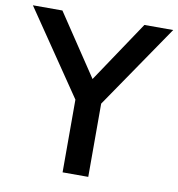

<svg xmlns="http://www.w3.org/2000/svg" viewBox="-105 -793 804 866"><g transform="rotate(10 297.5 -359.5)"><path d="M356.4 0V-335.4L618.7 -718.8H486.8L298.8 -438L111.3 -718.8H-23.9L238.8 -333V0Z"/></g></svg>

Font: Winston Medium
Style: Regular
Weight: 500
Designer: Vernon Adams, Kim Jin-seong, David Berlow, Cristiano Sobral
Foundry: The Winston Project Authors
Version: Version 3.004